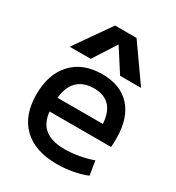

<svg xmlns="http://www.w3.org/2000/svg" viewBox="-189 -905 945 1030"><g transform="rotate(30 283.0 -390.0)"><path d="M320 10Q185 10 112 -60Q39 -130 39 -260Q39 -386 106.5 -458Q174 -530 292 -530Q406 -530 467.5 -462Q529 -394 529 -269Q529 -256 528.5 -240Q528 -224 527 -215H99V-300H445L428 -274Q428 -359 394 -400.5Q360 -442 292 -442Q220 -442 182.5 -398Q145 -354 145 -270V-240Q145 -159 187.5 -119.5Q230 -80 316 -80Q358 -80 405.5 -88.5Q453 -97 490 -111L504 -24Q466 -8 417.5 1Q369 10 320 10ZM66 -570 220 -790H353L508 -570H378L288 -710H286L196 -570Z"/></g></svg>

Font: M PLUS 1 Medium
Style: Regular
Weight: 500
Designer: Coji Morishita
Foundry: UNDERFOREST DESIGN
Version: Version 1.001